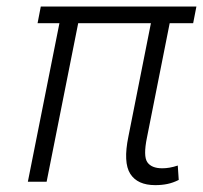

<svg xmlns="http://www.w3.org/2000/svg" viewBox="-20 -548 612 579"><path d="M562.5 -478H491.7L423.3 -133.8Q411.6 -77.1 424.3 -58.8Q437 -40.5 469.2 -40.5Q480.5 -40.5 491.7 -42.5Q502.9 -44.4 516.1 -48.8L519 -5.4Q501.5 3.4 484.6 6.8Q467.8 10.3 448.2 10.3Q394.5 10.3 372.8 -23.9Q351.1 -58.1 367.2 -136.2L435.1 -478H215.8L120.6 0H64L159.2 -478H93.3L103 -528.3H572.3Z"/></svg>

Font: Franko
Style: Light Italic
Weight: 300
Designer: Google
Version: Version 1.200310; 2013